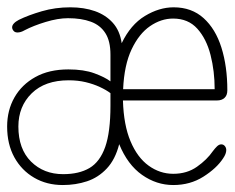

<svg xmlns="http://www.w3.org/2000/svg" viewBox="-20 -508 659 538"><path d="M156 10.5Q111 10.5 75.8 -10Q40.5 -30.5 20.2 -67.2Q0 -104 0 -153.5Q0 -199 20.5 -235Q41 -271 79.2 -292.2Q117.5 -313.5 171.5 -313.5Q215 -313.5 244.8 -302.5Q274.5 -291.5 289.5 -280V-355Q289.5 -393 275.2 -415.2Q261 -437.5 234.5 -447.2Q208 -457 170.5 -457Q142.5 -457 108 -446.5Q73.5 -436 49.5 -423.5Q43.5 -420 38.5 -418.5Q33.5 -417 29 -417Q21.5 -417 17.8 -421.8Q14 -426.5 14 -431.5Q14 -437 18.8 -442.2Q23.5 -447.5 33 -452.5Q59.5 -465.5 97.2 -476.5Q135 -487.5 177 -487.5Q215.5 -487.5 246 -476.8Q276.5 -466 296.2 -444Q316 -422 321 -387Q346 -439 386 -463.2Q426 -487.5 466.5 -487.5Q517 -487.5 550.5 -457.2Q584 -427 600.5 -374.5Q617 -322 617 -255Q617 -241 609.2 -233.8Q601.5 -226.5 588 -226.5H324.5Q326.5 -157.5 345.8 -112Q365 -66.5 396.5 -43.8Q428 -21 465.5 -21Q504 -21 532 -40.8Q560 -60.5 576.5 -84.5Q582.5 -92.5 588.2 -98Q594 -103.5 600 -103.5Q606 -103.5 610 -98.8Q614 -94 614 -87.5Q614 -82.5 611.8 -76.5Q609.5 -70.5 605 -64Q587 -36.5 550 -13Q513 10.5 465.5 10.5Q418.5 10.5 378 -18Q337.5 -46.5 314 -104Q303 -61 279.2 -35.8Q255.5 -10.5 223.8 0Q192 10.5 156 10.5ZM31.5 -153.5Q31.5 -90.5 67 -55.2Q102.5 -20 157 -20Q201.5 -20 230.8 -37.2Q260 -54.5 274.8 -96.2Q289.5 -138 289.5 -212V-247Q277.5 -256 259.8 -264.2Q242 -272.5 220 -277.8Q198 -283 172.5 -283Q106 -283 68.8 -246.5Q31.5 -210 31.5 -153.5ZM325 -258H581.5Q581.5 -308.5 570 -353.8Q558.5 -399 533 -427.5Q507.5 -456 465 -456Q431.5 -456 400.5 -434.8Q369.5 -413.5 348.8 -369.8Q328 -326 325 -258Z"/></svg>

Font: Sono ExtraLight Monospace ExtraLight
Style: Regular
Weight: 250
Version: Version 2.112